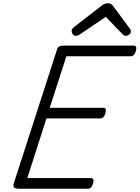

<svg xmlns="http://www.w3.org/2000/svg" viewBox="-20 -1154 853 1174"><path d="M95 0Q76 0 67.5 -7Q59 -14 64 -32L329 -852Q332 -863 341 -869Q350 -875 368 -875H798Q809 -875 812 -867Q815 -859 811 -843Q807 -827 798.5 -818.5Q790 -810 780 -810H386L284 -495H612Q623 -495 626 -487Q629 -479 625 -463Q620 -446 612 -438Q604 -430 593 -430H264L147 -65H536Q547 -65 550.5 -57Q554 -49 549 -33Q545 -17 537 -8.5Q529 0 518 0ZM443 -935Q432 -935 425 -944.5Q418 -954 418 -963Q418 -971 420.5 -975.5Q423 -980 427 -984L597 -1116Q609 -1126 619 -1130Q629 -1134 641 -1134Q651 -1134 659 -1129Q667 -1124 674 -1114L774 -979Q778 -974 779 -969Q780 -964 780 -960Q780 -949 769.5 -942Q759 -935 751 -935Q743 -935 736.5 -939Q730 -943 725 -949L627 -1051L469 -944Q462 -940 455.5 -937.5Q449 -935 443 -935Z"/></svg>

Font: Playwrite DK Loopet Light
Style: Regular
Weight: 300
Version: Version 1.003